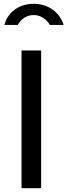

<svg xmlns="http://www.w3.org/2000/svg" viewBox="-20 -988 354 1008"><path d="M314 -857C296 -917 240 -968 157 -968C76 -968 20 -921 3 -857H73C86 -879 111 -909 157 -909C198 -909 227 -882 242 -857ZM93 -723V0H196V-723Z"/></svg>

Font: United Sans Medium
Style: Regular
Weight: 500
Designer: Pablo Impallari, Rodrigo Fuenzalida (Modified by Dan O. Williams)
Version: Version 1.000;PS 001.000;hotconv 1.0.88;makeotf.lib2.5.64775